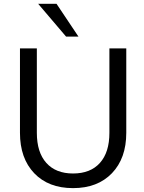

<svg xmlns="http://www.w3.org/2000/svg" viewBox="-20 -971 752 1000"><path d="M171.9 -279.3Q171.9 -177.7 221.2 -122.6Q270.5 -67.4 360.4 -67.4Q451.2 -67.4 500.5 -122.6Q549.8 -177.7 549.8 -279.3V-718.8H637.7V-279.3Q637.7 -146.5 563 -68.8Q488.3 8.8 360.4 8.8Q232.4 8.8 158.2 -68.8Q84 -146.5 84 -279.3V-718.8H171.9ZM178.7 -951.2H274.4L388.7 -780.3H324.2Z"/></svg>

Font: Min Sans
Style: Regular
Weight: 400
Designer: Jinseong-Kim, NotoSansCJK, Nunito
Foundry: Jinseong-Kim
Version: Version 1.400;Glyphs 3.1.2 (3151)